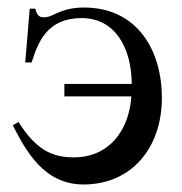

<svg xmlns="http://www.w3.org/2000/svg" viewBox="-20 -480 484 510"><path d="M59 -457 47 -314H64C81 -368 105 -432 197 -432C281 -432 329 -360 330 -257H151V-224H329C323 -135 271 -62 176 -62C116 -62 75 -84 29 -156L14 -147C47 -84 94 10 202 10C330 10 410 -88 410 -220C410 -346 345 -460 203 -460C170 -460 150 -453 133 -446C121 -441 111 -434 96 -434C83 -434 77 -442 74 -457Z"/></svg>

Font: XITS Math
Style: Regular
Weight: 400
Designer: MicroPress Inc., with final additions and corrections provided by Coen Hoffman, Elsevier (retired)
Version: Version 1.108